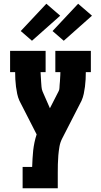

<svg xmlns="http://www.w3.org/2000/svg" viewBox="-20 -792 540 1027"><path d="M101 215V101H152Q153 79 154 57Q155 35 157.5 13Q160 -9 164.5 -30.5Q169 -52 176 -73L84 -253Q76 -271 72 -290Q68 -309 65.5 -328.5Q63 -348 62 -367.5Q61 -387 61 -406H34V-520H224V-406H197Q198 -393 198.5 -380Q199 -367 200 -354Q201 -341 202 -327.5Q203 -314 208 -302L247 -213L294 -305Q298 -313 298 -321.5Q298 -330 299 -338.5Q300 -347 300.5 -355.5Q301 -364 301.5 -372.5Q302 -381 302.5 -389.5Q303 -398 303 -406H276V-520H466V-406H439Q439 -387 438 -367.5Q437 -348 434.5 -328.5Q432 -309 428 -290Q424 -271 416 -253L313 -52Q302 -31 298 -7.5Q294 16 292 39.5Q290 63 289.5 86.5Q289 110 289 133V215ZM321 -574 261 -626 398 -772 472 -708ZM151 -574 91 -626 228 -772 302 -708Z"/></svg>

Font: Iosevka Curly Slab Heavy
Style: Regular
Weight: 900
Monospace: yes
Designer: Belleve Invis
Foundry: Belleve Invis
Version: Version 22.1.2; ttfautohint (v1.8.4)